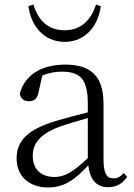

<svg xmlns="http://www.w3.org/2000/svg" viewBox="-20 -810 591 844"><path d="M105 -783C116 -697 172 -626 264 -626C356 -626 412 -697 423 -783L402 -790C381 -724 338 -677 264 -677C189 -677 147 -723 127 -790ZM455 13C490 13 519 -2 539 -33L524 -49C508 -32 496 -26 479 -26C450 -26 435 -45 435 -111V-354C435 -476 379 -526 267 -526C160 -526 88 -479 67 -398C71 -377 85 -365 107 -365C130 -365 145 -376 150 -407L166 -478C195 -490 223 -495 250 -495C330 -495 366 -466 366 -354V-316C321 -305 272 -292 228 -279C100 -241 53 -190 53 -114C53 -31 113 14 190 14C262 14 307 -18 368 -83C375 -23 402 13 455 13ZM366 -115C300 -52 262 -32 220 -32C162 -32 124 -64 124 -126C124 -179 156 -221 242 -253C279 -266 323 -279 366 -291Z"/></svg>

Font: Noto Serif SC Light
Style: Regular
Weight: 300
Designer: Ryoko NISHIZUKA 西塚涼子 (kana & ideographs); Frank Grießhammer (Latin, Greek & Cyrillic); Wenlong ZHANG 张文龙 (bopomofo); San
Foundry: Adobe
Version: Version 2.001;hotconv 1.1.0;makeotfexe 2.6.0